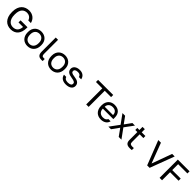

<svg xmlns="http://www.w3.org/2000/svg" viewBox="679 -2956 5211 5211"><g transform="rotate(45 3285.0 -350.0)"><path d="M365 10Q303 10 247.5 -10.5Q192 -31 150.5 -74.5Q109 -118 84.5 -185Q60 -252 60 -345V-365Q60 -455 84.5 -520Q109 -585 150.5 -627Q192 -669 247.5 -689.5Q303 -710 365 -710Q416 -710 460 -695.5Q504 -681 539 -654Q574 -627 598.5 -588Q623 -549 635 -500H535Q524 -533 506.5 -557Q489 -581 466.5 -596Q444 -611 418 -618.5Q392 -626 365 -626Q324 -626 287 -612Q250 -598 221.5 -567.5Q193 -537 176.5 -487Q160 -437 160 -365V-345Q160 -269 178 -217.5Q196 -166 225.5 -134Q255 -102 291.5 -88Q328 -74 365 -74Q407 -74 441 -85.5Q475 -97 500 -121Q525 -145 540.5 -183Q556 -221 560 -275H385V-355H650V-325Q650 -244 630 -181.5Q610 -119 573.5 -76.5Q537 -34 484 -12Q431 10 365 10Z M1005 10Q954 10 908 -6.5Q862 -23 827 -56.5Q792 -90 771 -141Q750 -192 750 -260V-280Q750 -345 771 -393.5Q792 -442 827 -474.5Q862 -507 908 -523.5Q954 -540 1005 -540Q1056 -540 1102 -523.5Q1148 -507 1183 -474.5Q1218 -442 1239 -393.5Q1260 -345 1260 -280V-260Q1260 -192 1239 -141Q1218 -90 1183 -56.5Q1148 -23 1102 -6.5Q1056 10 1005 10ZM1005 -70Q1035 -70 1065 -80.5Q1095 -91 1118 -113.5Q1141 -136 1155.5 -172Q1170 -208 1170 -260V-280Q1170 -328 1155.5 -362Q1141 -396 1118 -418Q1095 -440 1065 -450Q1035 -460 1005 -460Q975 -460 945 -450Q915 -440 892 -418Q869 -396 854.5 -362Q840 -328 840 -280V-260Q840 -208 854.5 -172Q869 -136 892 -113.5Q915 -91 945 -80.5Q975 -70 1005 -70Z M1545 5Q1503 5 1474 -4.5Q1445 -14 1426 -35Q1407 -56 1398.5 -88Q1390 -120 1390 -165V-700H1478V-165Q1478 -139 1482 -122Q1486 -105 1495 -94.5Q1504 -84 1519 -79.5Q1534 -75 1555 -75Q1566 -75 1574 -75.5Q1582 -76 1590 -77V1Q1586 2 1580 3Q1574 4 1567.5 4.5Q1561 5 1555 5Q1549 5 1545 5Z M1915 10Q1864 10 1818 -6.5Q1772 -23 1737 -56.5Q1702 -90 1681 -141Q1660 -192 1660 -260V-280Q1660 -345 1681 -393.5Q1702 -442 1737 -474.5Q1772 -507 1818 -523.5Q1864 -540 1915 -540Q1966 -540 2012 -523.5Q2058 -507 2093 -474.5Q2128 -442 2149 -393.5Q2170 -345 2170 -280V-260Q2170 -192 2149 -141Q2128 -90 2093 -56.5Q2058 -23 2012 -6.5Q1966 10 1915 10ZM1915 -70Q1945 -70 1975 -80.5Q2005 -91 2028 -113.5Q2051 -136 2065.5 -172Q2080 -208 2080 -260V-280Q2080 -328 2065.5 -362Q2051 -396 2028 -418Q2005 -440 1975 -450Q1945 -460 1915 -460Q1885 -460 1855 -450Q1825 -440 1802 -418Q1779 -396 1764.5 -362Q1750 -328 1750 -280V-260Q1750 -208 1764.5 -172Q1779 -136 1802 -113.5Q1825 -91 1855 -80.5Q1885 -70 1915 -70Z M2480 10Q2427 10 2388.5 -2.5Q2350 -15 2323.5 -36Q2297 -57 2281.5 -85.5Q2266 -114 2260 -145H2348Q2351 -129 2360.5 -114.5Q2370 -100 2385.5 -89.5Q2401 -79 2424.5 -72.5Q2448 -66 2480 -66Q2517 -66 2542 -72.5Q2567 -79 2582.5 -89.5Q2598 -100 2605 -114.5Q2612 -129 2612 -145Q2612 -162 2605.5 -175Q2599 -188 2582.5 -199Q2566 -210 2538 -218Q2510 -226 2466 -232Q2422 -238 2386.5 -249.5Q2351 -261 2326.5 -280Q2302 -299 2288.5 -326Q2275 -353 2275 -390Q2275 -420 2288 -447Q2301 -474 2327 -495Q2353 -516 2391 -528Q2429 -540 2480 -540Q2527 -540 2562 -527.5Q2597 -515 2621 -494Q2645 -473 2659.5 -445Q2674 -417 2680 -385H2592Q2584 -420 2558 -442Q2532 -464 2480 -464Q2447 -464 2425 -458Q2403 -452 2389 -442Q2375 -432 2369 -418.5Q2363 -405 2363 -390Q2363 -372 2369.5 -359Q2376 -346 2391.5 -336Q2407 -326 2432.5 -319.5Q2458 -313 2496 -308Q2545 -302 2583 -290.5Q2621 -279 2647 -259.5Q2673 -240 2686.5 -212Q2700 -184 2700 -145Q2700 -114 2686.5 -85.5Q2673 -57 2646 -36Q2619 -15 2577.5 -2.5Q2536 10 2480 10Z M3258 0V-618H3015V-700H3595V-618H3352V0Z M3825 10Q3774 10 3728 -6Q3682 -22 3647 -55.5Q3612 -89 3591 -140Q3570 -191 3570 -260V-280Q3570 -346 3590 -394.5Q3610 -443 3643.5 -475.5Q3677 -508 3721.5 -524Q3766 -540 3815 -540Q3932 -540 3996 -476Q4060 -412 4060 -295V-239H3658Q3658 -193 3673 -160.5Q3688 -128 3712 -108Q3736 -88 3765.5 -79Q3795 -70 3825 -70Q3885 -70 3917.5 -90Q3950 -110 3964 -145H4050Q4042 -107 4021.5 -78Q4001 -49 3971.5 -29.5Q3942 -10 3904.5 0Q3867 10 3825 10ZM3658 -311H3977Q3976 -352 3963.5 -380.5Q3951 -409 3930 -426.5Q3909 -444 3880.5 -452Q3852 -460 3820 -460Q3789 -460 3760 -451.5Q3731 -443 3708.5 -424.5Q3686 -406 3672 -378Q3658 -350 3658 -311Z M4110 0 4309 -269 4120 -530H4222L4362 -337L4502 -530H4600L4411 -274L4610 0H4506L4358 -207L4210 0Z M4930 5Q4888 5 4857.5 -4.5Q4827 -14 4807.5 -33.5Q4788 -53 4779 -82Q4770 -111 4770 -150V-452H4690V-530H4770V-650H4858V-530H5000V-452H4858V-160Q4858 -138 4862.5 -121.5Q4867 -105 4877.5 -95Q4888 -85 4905.5 -80Q4923 -75 4950 -75Q4965 -75 4980 -75.5Q4995 -76 5010 -78V0Q4991 2 4972 3.5Q4953 5 4930 5Z M5598 0 5325 -700H5427L5646 -120L5857 -700H5955L5692 0Z M6075 0V-700H6525V-618H6169V-391H6495V-309H6169V0Z"/></g></svg>

Font: Golos Text VF
Style: Regular
Weight: 400
Designer: A.Korolkova, Vitaly Kuzmin
Foundry: ParaType Ltd
Version: Version 2.003